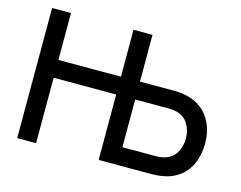

<svg xmlns="http://www.w3.org/2000/svg" viewBox="-99 -873 1286 1026"><g transform="rotate(15 544.0 -360.0)"><path d="M1047.5 -230.5Q1047.5 -171.5 1027.2 -123.5Q1007 -75.5 966.5 -44.2Q926 -13 867 -4Q842.5 0 811.5 0H520.5V-362H174.5V0H70V-720H174.5V-460.5H520.5V-720H625.5V-461.5H811.5Q842.5 -461.5 867 -457.5Q925.5 -448 966 -416.8Q1006.5 -385.5 1027 -337.8Q1047.5 -290 1047.5 -230.5ZM941.5 -230.5Q941.5 -275 919.8 -311Q898 -347 853 -358Q834.5 -362.5 807.5 -362.5H625.5V-98.5H807.5Q835 -98.5 853 -103.5Q898 -114 919.8 -150Q941.5 -186 941.5 -230.5Z"/></g></svg>

Font: Manrope KiralyPet SmBd KiralyPet
Style: Regular
Weight: 600
Designer: Mikhail Sharanda
Foundry: Mikhail Sharanda
Version: Version 4.502